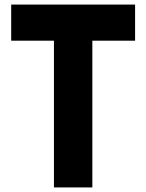

<svg xmlns="http://www.w3.org/2000/svg" viewBox="-20 -820 640 840"><path d="M216 0V-642H29V-800H571V-642H384V0Z"/></svg>

Font: Martian Mono Condensed
Style: Bold
Weight: 700
Width: 3
Designer: Roman Shamin
Foundry: Evil Martians
Version: Version 1.000